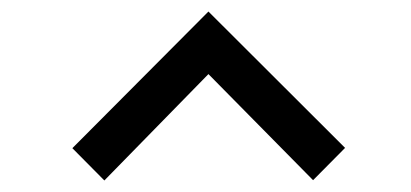

<svg xmlns="http://www.w3.org/2000/svg" viewBox="-20 -756 713 333"><path d="M105.5 -499 341.5 -736 578.5 -499.5 523 -443.5 341.5 -627.5 161 -443Z"/></svg>

Font: Manrope ExtraLight Medium
Style: Regular
Weight: 500
Version: Version 4.504